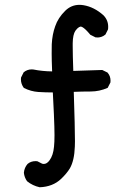

<svg xmlns="http://www.w3.org/2000/svg" viewBox="-20 -770 540 793"><path d="M127 -104.5Q129.9 -104.5 134.3 -104L154.3 -93.8Q157.7 -92.8 160.6 -92.8Q173.8 -92.8 184.6 -107.9Q199.7 -127.9 203.1 -164.1Q205.1 -182.6 205.1 -211.9Q205.1 -241.2 202.6 -298.6Q200.2 -356 198.2 -388.2Q168.9 -388.2 138.4 -390.1Q107.9 -392.1 78.6 -406.7Q66.4 -422.9 66.4 -442.4Q66.4 -445.3 66.9 -449.7L77.6 -471.2Q91.8 -483.4 111.3 -483.4Q114.3 -483.4 118.2 -482.9Q154.3 -475.6 195.3 -475.1Q193.4 -522.9 193.4 -548.3Q193.4 -573.7 193.8 -587.4Q195.8 -627.9 208 -661.6Q219.7 -696.3 249.5 -725.6Q274.4 -750 308.1 -750Q316.4 -750 325.2 -748.5Q368.7 -741.2 407.2 -707Q426.8 -687 426.8 -659.7Q426.8 -650.4 425.8 -647.9L415.5 -627.4Q406.7 -620.1 398.4 -617.7Q390.1 -615.2 384.5 -615.2Q378.9 -615.2 374.5 -615.7L353 -626.5Q332 -651.9 319.8 -658.2Q315.9 -660.2 314.7 -660.2Q313.5 -660.2 311.5 -659.9Q309.6 -659.7 306.2 -657.7Q298.8 -653.3 291.5 -643.1Q280.8 -627.4 280.3 -591.3Q280.3 -585.9 280.3 -579.6Q280.3 -543.5 282.7 -477.1L402.3 -481L424.3 -470.2L424.8 -469.2Q436.5 -456.1 436.5 -436.5Q436.5 -433.6 436 -429.2L424.8 -407.2Q390.6 -392.1 354.5 -392.1Q318.4 -392.1 284.7 -390.6Q289.6 -242.2 289.6 -186.5Q289.6 -172.4 289.1 -164.6Q287.1 -106.9 268.6 -74.7Q255.9 -53.7 232.4 -31.2Q197.8 1.5 144 3.4Q114.7 -2.9 91.8 -21.5Q80.6 -37.1 78.6 -56.6Q80.6 -77.6 93.8 -92.8Q107.4 -104.5 127 -104.5Z"/></svg>

Font: Bakudai
Style: Medium
Weight: 500
Version: Version 1.48